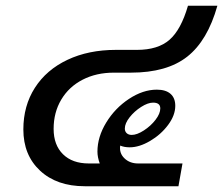

<svg xmlns="http://www.w3.org/2000/svg" viewBox="-20 -646 774 666"><path d="M166 -199Q166 -143 198.5 -111Q231 -79 288 -79H326Q318 -101 318 -120Q318 -171 348.5 -221Q379 -271 427.5 -303Q476 -335 524 -335Q555 -335 571.5 -320.5Q588 -306 588 -279Q588 -246 563 -212.5Q538 -179 500.5 -157Q463 -135 430 -135Q411 -135 397 -141Q393 -115 411.5 -97Q430 -79 459 -79H613L599 0H274Q177 0 119 -54Q61 -108 61 -197Q61 -279 101 -341.5Q141 -404 214 -438.5Q287 -473 382 -473H455Q528 -473 568 -508Q608 -543 632 -626H734Q700 -505 629.5 -449.5Q559 -394 434 -394H375Q314 -394 266.5 -369.5Q219 -345 192.5 -300.5Q166 -256 166 -199ZM413 -200Q413 -190 419.5 -184Q426 -178 437 -178Q455 -178 479 -193.5Q503 -209 519.5 -230.5Q536 -252 536 -270Q536 -290 511 -290Q493 -290 469.5 -275Q446 -260 429.5 -239Q413 -218 413 -200Z"/></svg>

Font: KoHo SemiBold
Style: Italic
Weight: 600
Italic angle: -10°
Version: Version 1.000; ttfautohint (v1.6)